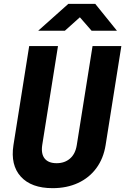

<svg xmlns="http://www.w3.org/2000/svg" viewBox="-20 -970 652 1000"><path d="M254 10Q143 10 88.5 -50Q34 -110 50 -214L132 -730H282L200 -215Q193 -169 212.5 -144.5Q232 -120 275 -120Q317 -120 345 -144.5Q373 -169 380 -215L462 -730H612L530 -214Q519 -145 482 -94.5Q445 -44 386.5 -17Q328 10 254 10ZM179 -810 336 -950H476L589 -810H457L396 -880L318 -810Z"/></svg>

Font: JetBrains Mono ExtraBold
Style: Italic
Weight: 800
Italic angle: -9°
Monospace: yes
Designer: Philipp Nurullin, Konstantin Bulenkov
Foundry: JetBrains
Version: Version 2.305; ttfautohint (v1.8.4.7-5d5b)